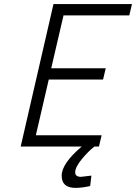

<svg xmlns="http://www.w3.org/2000/svg" viewBox="-20 -715 664 937"><path d="M347 126Q347 148 375 148L426 142L420 193Q378 202 349 202Q281 202 281 142.5Q281 83 379 0H81L241 -695H624L611 -640H290L230 -382H496L483 -327H218L155 -55H476L463 0H441Q410 24 378.5 62.5Q347 101 347 126Z"/></svg>

Font: Titillium Web Light
Style: Italic
Weight: 300
Italic angle: -13°
Version: Version 1.002;PS 57.000;hotconv 1.0.70;makeotf.lib2.5.55311